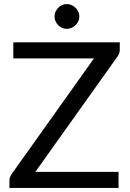

<svg xmlns="http://www.w3.org/2000/svg" viewBox="-20 -925 642 945"><path d="M569.5 -680.5V-716.5H45.5V-637.5H442.5L36 -66.5C33.3 -62.2 31.1 -57.7 29.2 -53C27.4 -48.3 26.5 -43.3 26.5 -38V0H563.5V-79H154L559.5 -648.5C566.2 -658.8 569.5 -669.5 569.5 -680.5ZM370.5 -843.5C370.5 -851.8 368.8 -859.7 365.5 -867C362.2 -874.3 357.7 -880.8 352 -886.5C346.3 -892.2 339.8 -896.7 332.2 -900C324.8 -903.3 316.8 -905 308.5 -905C300.5 -905 292.8 -903.3 285.5 -900C278.2 -896.7 271.8 -892.2 266.2 -886.5C260.8 -880.8 256.4 -874.3 253.2 -867C250.1 -859.7 248.5 -851.8 248.5 -843.5C248.5 -835.5 250.1 -827.8 253.2 -820.5C256.4 -813.2 260.8 -806.8 266.2 -801.2C271.8 -795.8 278.2 -791.3 285.5 -788C292.8 -784.7 300.5 -783 308.5 -783C316.8 -783 324.8 -784.7 332.2 -788C339.8 -791.3 346.3 -795.8 352 -801.2C357.7 -806.8 362.2 -813.2 365.5 -820.5C368.8 -827.8 370.5 -835.5 370.5 -843.5Z"/></svg>

Font: LatoLatin
Style: Regular
Weight: 400
Designer: Lukasz Dziedzic with Adam Twardoch and Botio Nikoltchev
Foundry: tyPoland Lukasz Dziedzic
Version: Version 2.015; 2015-08-06; http://www.latofonts.com/